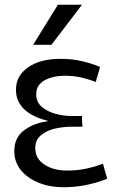

<svg xmlns="http://www.w3.org/2000/svg" viewBox="-20 -778 501 806"><path d="M246 8Q189 8 142 -11Q95 -30 67.5 -64Q40 -98 40 -144Q40 -200 80.5 -230.5Q121 -261 180 -269V-271Q115 -287 81 -320Q47 -353 47 -401Q47 -460 98 -495.5Q149 -531 234 -531Q285 -531 327.5 -520.5Q370 -510 400 -497L382 -434Q357 -444 324 -452Q291 -460 255 -460Q201 -460 166.5 -440.5Q132 -421 132 -382Q132 -349 156 -329Q180 -309 214 -300Q248 -291 280 -291H324L326 -246H278Q245 -246 210 -238Q175 -230 151.5 -210Q128 -190 128 -157Q128 -112 166.5 -87Q205 -62 261 -62Q307 -62 346.5 -71Q386 -80 412 -91L430 -28Q401 -15 351.5 -3.5Q302 8 246 8ZM119 -590 223 -758H324L196 -590Z"/></svg>

Font: Murecho
Style: Regular
Weight: 400
Designer: Neil Summerour
Foundry: Positype
Version: Version 1.010; ttfautohint (v1.8.3)